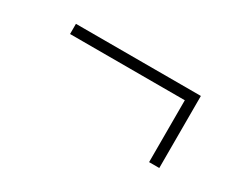

<svg xmlns="http://www.w3.org/2000/svg" viewBox="-48 -526 671 547"><g transform="rotate(30 287.5 -252.5)"><path d="M81.5 -371H492.5V-134H459V-337.5H81.5Z"/></g></svg>

Font: Newsreader Display
Style: Regular
Weight: 400
Designer: Hugues Gentile
Foundry: Production Type
Version: Version 1.001